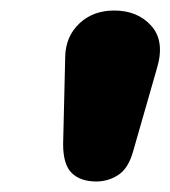

<svg xmlns="http://www.w3.org/2000/svg" viewBox="-20 -734 324 365"><path d="M163 -389Q133 -389 116.5 -405Q100 -421 100 -460L104 -627Q105 -665 131 -689.5Q157 -714 197 -714Q242 -714 268 -684.5Q294 -655 278 -603L233 -446Q224 -414 205 -401.5Q186 -389 163 -389Z"/></svg>

Font: Nunito Black
Style: Italic
Weight: 900
Italic angle: -9°
Designer: Vernon Adams
Foundry: Vernon Adams
Version: Version 3.601; ttfautohint (v1.8.2.53-6de2)